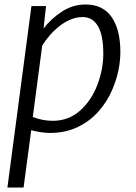

<svg xmlns="http://www.w3.org/2000/svg" viewBox="-20 -584 607 855"><path d="M13 251 120 -557H185L174 -457Q206.5 -500 255.2 -532Q304 -564 361 -564Q438.5 -564 477.2 -507.8Q516 -451.5 516 -353Q516 -270.5 481 -187Q457.5 -131 418 -87Q378.5 -43 324.5 -17.5Q270.5 8 203 8Q167 8 119 -4L85 251ZM215 -46Q285 -46 336 -91Q387 -136 413.5 -205.8Q440 -275.5 440 -345Q440 -427 416.2 -467.5Q392.5 -508 348 -508Q320.5 -508 294.2 -497Q268 -486 244.5 -467.5Q221 -449 201.5 -426.5Q182 -404 168 -381L126 -63Q146.5 -55 169.2 -50.5Q192 -46 215 -46Z"/></svg>

Font: Koeln Type Sans Light
Style: Italic
Weight: 300
Italic angle: -7.5°
Designer: Eben Sorkin
Foundry: Eben Sorkin
Version: Version 2.001